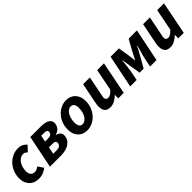

<svg xmlns="http://www.w3.org/2000/svg" viewBox="266 -1614 2733 2733"><g transform="rotate(-45 1632.5 -248.0)"><path d="M29 -192Q29 -256 51.5 -313.5Q74 -371 113.5 -414.5Q153 -458 206.5 -483Q260 -508 321 -508Q368 -508 401.5 -489Q435 -470 454 -447L378 -366Q363 -382 348 -390Q333 -398 312 -398Q282 -398 256 -382Q230 -366 210.5 -338Q191 -310 180 -273.5Q169 -237 169 -195Q169 -150 190 -124Q211 -98 253 -98Q279 -98 297.5 -108Q316 -118 332 -130L389 -46Q361 -25 321.5 -6.5Q282 12 223 12Q182 12 146.5 -1.5Q111 -15 85 -41.5Q59 -68 44 -106Q29 -144 29 -192Z M457 0 558 -496H769Q811 -496 845.5 -489.5Q880 -483 904 -467.5Q928 -452 938.5 -427Q949 -402 941 -365Q935 -333 910 -304Q885 -275 838 -263L837 -259Q881 -248 903 -221Q925 -194 915 -143Q907 -105 885 -77.5Q863 -50 831.5 -33Q800 -16 761 -8Q722 0 680 0ZM661 -302H719Q756 -302 775 -314.5Q794 -327 798 -350Q803 -373 790 -386Q777 -399 740 -399H681ZM620 -97H691Q731 -97 750.5 -112.5Q770 -128 775 -153Q780 -175 765.5 -190Q751 -205 712 -205H642Z M1201 12Q1157 12 1122 -2.5Q1087 -17 1061.5 -44Q1036 -71 1022.5 -108.5Q1009 -146 1009 -192Q1009 -264 1033 -322.5Q1057 -381 1096.5 -422Q1136 -463 1186 -485.5Q1236 -508 1287 -508Q1330 -508 1365.5 -493.5Q1401 -479 1426 -452Q1451 -425 1465 -387.5Q1479 -350 1479 -304Q1479 -232 1455 -173.5Q1431 -115 1391.5 -74Q1352 -33 1302 -10.5Q1252 12 1201 12ZM1271 -398Q1246 -398 1223.5 -382.5Q1201 -367 1184 -340Q1167 -313 1157 -275.5Q1147 -238 1147 -195Q1147 -150 1164 -124Q1181 -98 1216 -98Q1241 -98 1263.5 -113.5Q1286 -129 1303.5 -156Q1321 -183 1331 -220Q1341 -257 1341 -301Q1341 -347 1323.5 -372.5Q1306 -398 1271 -398Z M1943 0H1832L1834 -67H1830Q1796 -35 1754.5 -11.5Q1713 12 1668 12Q1606 12 1578.5 -20.5Q1551 -53 1551 -116Q1551 -133 1553 -150Q1555 -167 1559 -186L1621 -496H1757L1699 -203Q1695 -188 1693 -177Q1691 -166 1691 -156Q1691 -105 1741 -105Q1783 -105 1840 -169L1904 -496H2041Z M2073 0 2174 -496H2342L2369 -326Q2373 -296 2376 -268.5Q2379 -241 2382 -215H2386Q2400 -241 2414.5 -268.5Q2429 -296 2444 -326L2537 -496H2704L2603 0H2473L2499 -127Q2503 -147 2510 -175Q2517 -203 2526 -233Q2535 -263 2543 -291.5Q2551 -320 2557 -341H2553Q2536 -308 2515.5 -271Q2495 -234 2477 -202L2387 -43H2307L2280 -202Q2276 -234 2270 -271.5Q2264 -309 2259 -341H2255Q2253 -320 2250 -291.5Q2247 -263 2243 -233Q2239 -203 2235.5 -175Q2232 -147 2228 -127L2202 0Z M3151 0H3040L3042 -67H3038Q3004 -35 2962.5 -11.5Q2921 12 2876 12Q2814 12 2786.5 -20.5Q2759 -53 2759 -116Q2759 -133 2761 -150Q2763 -167 2767 -186L2829 -496H2965L2907 -203Q2903 -188 2901 -177Q2899 -166 2899 -156Q2899 -105 2949 -105Q2991 -105 3048 -169L3112 -496H3249Z"/></g></svg>

Font: mr_Source Sans Pro
Style: Bold Italic
Weight: 700
Italic angle: -11°
Designer: Paul D. Hunt
Foundry: Adobe Systems Incorporated
Version: Version 1.036;July 10, 2024;FontCreator 11.5.0.2430 64-bit